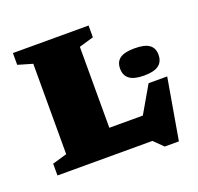

<svg xmlns="http://www.w3.org/2000/svg" viewBox="-131 -849 1075 1042"><g transform="rotate(-20 407.0 -328.0)"><path d="M729.5 51.5H647.5L595.5 0H47V-68L131 -92.5V-614.5L47 -639V-707H484V-639L400 -614.5V-147H593.5L683 -301.5H790.5ZM675.5 -348.5Q617.5 -348.5 591 -368.8Q564.5 -389 564.5 -428.5Q564.5 -467.5 591 -486.5Q617.5 -505.5 675.5 -505.5Q733.5 -505.5 760 -486.5Q786.5 -467.5 786.5 -428.5Q786.5 -389 760 -368.8Q733.5 -348.5 675.5 -348.5Z"/></g></svg>

Font: Newsreader 6pt ExtraBold
Style: Regular
Weight: 800
Designer: Hugues Gentile
Foundry: Production Type
Version: Version 1.003; ttfautohint (v1.8.3)